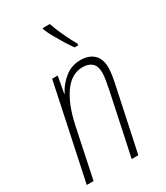

<svg xmlns="http://www.w3.org/2000/svg" viewBox="-190 -846 805 929"><g transform="rotate(-30 212.5 -382.0)"><path d="M12 0 124 -529H155L138 -436H140Q161 -478 199 -508.5Q237 -539 287 -539Q333 -539 360 -514Q387 -489 387 -440Q387 -419 382 -389.5Q377 -360 371 -334L300 0H263L335 -339Q340 -365 344.5 -389.5Q349 -414 349 -435Q349 -470 330.5 -487Q312 -504 279 -504Q218 -504 175 -445Q132 -386 109 -281L50 0ZM294 -606Q280 -625 263.5 -651.5Q247 -678 231.5 -705.5Q216 -733 207 -756V-764H246Q260 -725 278 -686.5Q296 -648 315 -615V-606Z"/></g></svg>

Font: Noto Sans Condensed ExtraLight
Style: Italic
Weight: 200
Width: 3
Italic angle: -12°
Designer: Monotype Design Team
Foundry: Monotype Imaging Inc.
Version: Version 2.013; ttfautohint (v1.8.4.7-5d5b)